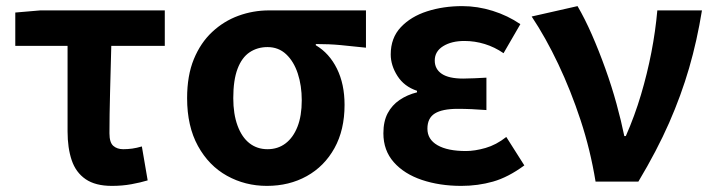

<svg xmlns="http://www.w3.org/2000/svg" viewBox="-20 -594 2335 628"><path d="M346 14Q292 14 260 -8Q228 -30 214.5 -70Q201 -110 201 -164V-444H30V-553L112 -560H519V-444H344Q342 -366 340 -291.5Q338 -217 338 -158Q338 -128 350.5 -117Q363 -106 383 -106Q398 -106 412.5 -108Q427 -110 444 -115L463 -4Q440 3 410 8.5Q380 14 346 14Z M853 14Q782 14 722.5 -19Q663 -52 627.5 -116.5Q592 -181 592 -273Q592 -347 614 -400.5Q636 -454 674 -489.5Q712 -525 760 -542.5Q808 -560 860 -560H1177V-438Q1131 -443 1094 -446.5Q1057 -450 1013 -450V-446Q1057 -420 1082 -369.5Q1107 -319 1107 -251Q1107 -169 1074 -109.5Q1041 -50 983.5 -18Q926 14 853 14ZM855 -106Q889 -106 914 -125Q939 -144 953 -179.5Q967 -215 967 -266Q967 -314 954 -353.5Q941 -393 916 -416.5Q891 -440 855 -440Q822 -440 796.5 -423Q771 -406 757 -369Q743 -332 743 -273Q743 -221 757 -183Q771 -145 796 -125.5Q821 -106 855 -106Z M1489 14Q1418 14 1360 -5.5Q1302 -25 1268 -63.5Q1234 -102 1234 -158Q1234 -197 1248 -223.5Q1262 -250 1287 -267Q1312 -284 1344 -292V-297Q1302 -311 1280 -345.5Q1258 -380 1258 -416Q1258 -470 1291 -505Q1324 -540 1377 -557Q1430 -574 1492 -574Q1542 -574 1591.5 -558.5Q1641 -543 1682 -515L1627 -420Q1598 -440 1565.5 -450Q1533 -460 1499 -460Q1457 -460 1429.5 -443Q1402 -426 1402 -396Q1402 -368 1425 -352.5Q1448 -337 1495 -337Q1512 -337 1532 -338Q1552 -339 1571 -340V-234Q1546 -236 1522.5 -237Q1499 -238 1477 -238Q1427 -238 1402.5 -223Q1378 -208 1378 -173Q1378 -138 1411 -119Q1444 -100 1504 -100Q1533 -100 1568 -110Q1603 -120 1636 -146L1695 -53Q1642 -14 1592.5 0Q1543 14 1489 14Z M1928 0Q1911 -104 1879 -201Q1847 -298 1806 -384.5Q1765 -471 1719 -540L1869 -574Q1893 -533 1916 -480.5Q1939 -428 1960 -369.5Q1981 -311 1996.5 -254.5Q2012 -198 2022 -149H2027Q2056 -215 2076.5 -284Q2097 -353 2110.5 -422.5Q2124 -492 2130 -560H2276Q2260 -461 2234 -371.5Q2208 -282 2168.5 -192Q2129 -102 2068 0Z"/></svg>

Font: Farlight84_Sys_V01
Style: Bold
Weight: 700
Designer: Monotype Design Team, Nadine Chahine and Nizar Qandah
Foundry: Monotype Imaging Inc.
Version: Version 2.004;October 31, 2024;FontCreator 14.0.0.2814 64-bi